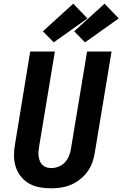

<svg xmlns="http://www.w3.org/2000/svg" viewBox="-20 -1015 665 1043"><path d="M256 8Q224 8 193 2Q162 -4 136.5 -19Q111 -34 92.5 -57.5Q74 -81 65 -110Q56 -139 56 -171Q56 -203 62 -234L144 -735H278L192 -216Q190 -203 189 -189.5Q188 -176 190 -163.5Q192 -151 197 -139Q202 -127 211 -118.5Q220 -110 232.5 -106Q245 -102 258 -102Q278 -102 297.5 -109.5Q317 -117 331.5 -132Q346 -147 354 -166Q362 -185 365 -204L453 -735H586L495 -186Q491 -159 481.5 -132.5Q472 -106 455 -82.5Q438 -59 414.5 -40.5Q391 -22 364.5 -11Q338 0 310.5 4Q283 8 256 8ZM442 -785 383 -845 548 -995 625 -915ZM272 -785 213 -845 378 -995 455 -915Z"/></svg>

Font: Iosevka Curly XBdExObl
Style: Regular
Weight: 800
Width: 7
Italic angle: -9°
Monospace: yes
Designer: Belleve Invis
Foundry: Belleve Invis
Version: Version 11.1.0; ttfautohint (v1.8.3)